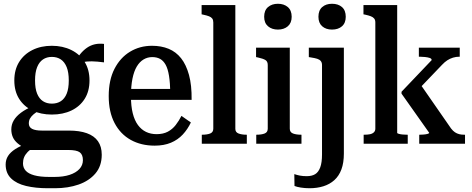

<svg xmlns="http://www.w3.org/2000/svg" viewBox="-20 -763 2506 1019"><path d="M532 -432Q495 -437 467 -437.5Q439 -438 420 -432.5Q401 -427 388 -412L375 -425Q388 -454 405 -475Q422 -496 441.5 -509.5Q461 -523 483.5 -528Q506 -533 532 -530ZM255 -155Q197 -155 152 -176.5Q107 -198 81.5 -238.5Q56 -279 56 -336Q56 -393 81.5 -434Q107 -475 152 -497.5Q197 -520 255 -520Q313 -520 358.5 -497.5Q404 -475 429.5 -434Q455 -393 455 -336Q455 -279 429.5 -238.5Q404 -198 359 -176.5Q314 -155 255 -155ZM255 -213Q283 -213 303 -226Q323 -239 334 -266Q345 -293 345 -336Q345 -379 334 -406.5Q323 -434 303 -447.5Q283 -461 255 -461Q228 -461 208 -447.5Q188 -434 177 -406.5Q166 -379 166 -336Q166 -293 177 -266Q188 -239 208 -226Q228 -213 255 -213ZM233 236Q169 236 118.5 224Q68 212 39 184Q10 156 10 110Q10 85 22.5 65Q35 45 61.5 28Q88 11 130 -4L159 20Q139 31 126.5 44Q114 57 108 71.5Q102 86 102 104Q102 127 116.5 143Q131 159 162 167.5Q193 176 240 176H270Q316 176 349.5 165Q383 154 401.5 134Q420 114 420 87Q420 58 403.5 45.5Q387 33 341 33H127L123 29Q93 14 74.5 -1.5Q56 -17 48 -35.5Q40 -54 40 -76Q40 -102 53 -124Q66 -146 91.5 -165Q117 -184 155 -200L191 -178Q172 -168 159 -157Q146 -146 139.5 -134.5Q133 -123 133 -108Q133 -88 150.5 -79Q168 -70 202 -70H345Q402 -70 441 -56Q480 -42 500 -13.5Q520 15 520 58Q520 118 486.5 157.5Q453 197 397 216.5Q341 236 272 236Z M675 -252Q675 -200 684.5 -162Q694 -124 712 -99.5Q730 -75 755 -63Q780 -51 811 -51Q846 -51 870.5 -64Q895 -77 912.5 -99.5Q930 -122 943 -148L993 -113Q976 -77 950 -49Q924 -21 887 -5.5Q850 10 801 10Q729 10 674 -20.5Q619 -51 588 -110Q557 -169 557 -253Q557 -338 587.5 -397.5Q618 -457 670 -488.5Q722 -520 787 -520Q836 -520 875 -504Q914 -488 941 -454Q968 -420 983 -365.5Q998 -311 997 -233H655V-291H907L884 -267Q883 -323 877 -360.5Q871 -398 859 -419.5Q847 -441 829.5 -450.5Q812 -460 788 -460Q763 -460 742 -447.5Q721 -435 706 -410Q691 -385 683 -345.5Q675 -306 675 -252Z M1229 -736V-79Q1229 -61 1246 -54.5Q1263 -48 1289 -48H1290V0H1051V-48H1052Q1079 -48 1095.5 -54.5Q1112 -61 1112 -80V-644Q1112 -657 1106.5 -664.5Q1101 -672 1089.5 -676.5Q1078 -681 1059 -685L1050 -687V-736Z M1455 -606Q1423 -606 1402.5 -623.5Q1382 -641 1382 -674Q1382 -708 1402.5 -725.5Q1423 -743 1455 -743Q1487 -743 1507.5 -725.5Q1528 -708 1528 -674Q1528 -641 1507.5 -623.5Q1487 -606 1455 -606ZM1518 -510V-80Q1518 -61 1535 -54.5Q1552 -48 1579 -48H1580V0H1340V-48H1341Q1368 -48 1384.5 -54.5Q1401 -61 1401 -80V-418Q1401 -437 1388.5 -444.5Q1376 -452 1349 -458L1339 -460V-510Z M1689 57V-418Q1689 -431 1682.5 -439Q1676 -447 1663.5 -451Q1651 -455 1631 -458L1619 -460V-510H1805V52Q1805 101 1792 136Q1779 171 1754.5 193Q1730 215 1696.5 225.5Q1663 236 1623 236Q1598 236 1576.5 232.5Q1555 229 1543 224L1542 161Q1556 166 1572 169Q1588 172 1608 172Q1635 172 1652.5 161.5Q1670 151 1679.5 125.5Q1689 100 1689 57ZM1742 -606Q1710 -606 1690 -623.5Q1670 -641 1670 -674Q1670 -708 1690 -725.5Q1710 -743 1742 -743Q1775 -743 1795 -725.5Q1815 -708 1815 -674Q1815 -641 1795 -623.5Q1775 -606 1742 -606Z M2448 0H2205V-48H2208Q2217 -48 2229 -49Q2241 -50 2249.5 -52.5Q2258 -55 2258 -58L2111 -266V-276L2271 -444Q2271 -452 2260.5 -455.5Q2250 -459 2235 -460.5Q2220 -462 2208 -462H2203V-510H2420V-462H2417Q2400 -462 2384 -457Q2368 -452 2354 -443Q2340 -434 2326 -419L2191 -278L2204 -326L2374 -81Q2384 -68 2394.5 -61Q2405 -54 2417 -51Q2429 -48 2443 -48H2448ZM2088 -736V-58Q2088 -55 2097 -52.5Q2106 -50 2118.5 -49Q2131 -48 2141 -48H2144V0H1910V-48H1912Q1930 -48 1943 -50.5Q1956 -53 1964 -60.5Q1972 -68 1972 -80V-644Q1972 -657 1966 -664.5Q1960 -672 1948.5 -676.5Q1937 -681 1919 -685L1909 -687V-736Z"/></svg>

Font: Roboto Serif 28pt Condensed Medium
Style: Regular
Weight: 500
Width: 3
Designer: Greg Gazdowicz
Foundry: Commercial Type
Version: Version 1.008